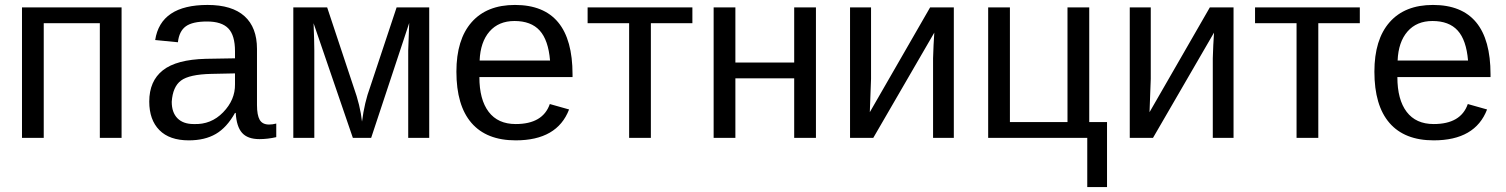

<svg xmlns="http://www.w3.org/2000/svg" viewBox="-20 -558 6096 777"><path d="M69 -528H472V0H384V-464H157V0H69Z M744 10Q666 10 625 -31.5Q584 -73 584 -147Q584 -230 639 -273.5Q694 -317 813 -320L931 -322V-351Q931 -415 904 -443Q877 -471 818 -471Q759 -471 732 -451.5Q705 -432 700 -387L608 -396Q630 -538 820 -538Q919 -538 969.5 -492.5Q1020 -447 1020 -360V-133Q1020 -92 1031 -73Q1042 -54 1069 -54Q1083 -54 1098 -58V-3Q1063 5 1030 5Q982 5 959.5 -20.5Q937 -46 934 -101H931Q898 -42 853.5 -16Q809 10 744 10ZM764 -56Q834 -53 883 -103.5Q932 -154 931 -217V-261L835 -259Q746 -257 712.5 -232Q679 -207 675 -146Q675 -103 698 -79.5Q721 -56 764 -56Z M1636 -465 1482 0H1408L1249 -464Q1252 -387 1252 -354V0H1167V-528H1304L1411 -206Q1438 -131 1445 -66Q1455 -144 1478 -206L1585 -528H1717V0H1632V-354L1634 -409Z M2297 -246H1920Q1920 -155 1957.5 -105.5Q1995 -56 2067 -56Q2177 -56 2205 -137L2283 -115Q2235 10 2067 10Q1949 10 1888 -60.5Q1827 -131 1827 -268Q1827 -398 1888.5 -468Q1950 -538 2064 -538Q2297 -538 2297 -257ZM1921 -313H2206Q2199 -396 2164 -434.5Q2129 -473 2062 -473Q1998 -473 1961 -430.5Q1924 -388 1921 -313Z M2358 -464V-528H2782V-464H2614V0H2526V-464Z M2868 -528H2956V-305H3194V-528H3282V0H3194V-241H2956V0H2868Z M3420 -528H3505V-239L3500 -104L3744 -528H3840V0H3756V-322Q3756 -329 3758 -375L3761 -426L3514 0H3420Z M3979 -528H4067V-64H4300V-528H4388V-64H4460V199H4380V0H3979Z M4552 -528H4637V-239L4632 -104L4876 -528H4972V0H4888V-322Q4888 -329 4890 -375L4893 -426L4646 0H4552Z M5059 -464V-528H5483V-464H5315V0H5227V-464Z M6012 -246H5635Q5635 -155 5672.5 -105.5Q5710 -56 5782 -56Q5892 -56 5920 -137L5998 -115Q5950 10 5782 10Q5664 10 5603 -60.5Q5542 -131 5542 -268Q5542 -398 5603.5 -468Q5665 -538 5779 -538Q6012 -538 6012 -257ZM5636 -313H5921Q5914 -396 5879 -434.5Q5844 -473 5777 -473Q5713 -473 5676 -430.5Q5639 -388 5636 -313Z"/></svg>

Font: Libra Sans
Style: Regular
Weight: 400
Foundry: Context Ltd
Version: Version 1.002